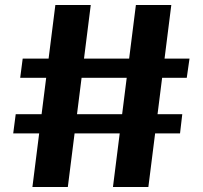

<svg xmlns="http://www.w3.org/2000/svg" viewBox="-20 -735 813 770"><path d="M344 -715 252 15H110L202 -715ZM667 -715 575 15H433L525 -715ZM740 -500 729 -423H61L71 -500ZM711 -277 702 -200H33L43 -277Z"/></svg>

Font: Pathway Extreme SemiCondensed
Style: Bold
Weight: 700
Width: 4
Version: Version 1.001;gftools[0.9.26]